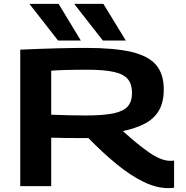

<svg xmlns="http://www.w3.org/2000/svg" viewBox="-20 -956 954 986"><path d="M843 10Q783 10 716.5 -22.5Q650 -55 579 -113Q508 -171 434 -247Q424 -247 407 -247Q390 -247 380 -247Q349 -247 313 -247.5Q277 -248 243 -249V0H84V-701Q197 -706 277 -708Q357 -710 421 -710Q569 -710 656.5 -689Q744 -668 782.5 -621.5Q821 -575 821 -497Q821 -430 795.5 -387.5Q770 -345 722.5 -320.5Q675 -296 611 -283Q684 -216 746 -173Q808 -130 855 -130Q859 -130 864 -130.5Q869 -131 874 -131V8Q868 9 860 9.5Q852 10 843 10ZM419 -363Q509 -363 561 -373.5Q613 -384 635.5 -409Q658 -434 658 -479Q658 -523 637 -549Q616 -575 565.5 -586.5Q515 -598 428 -598Q391 -598 365.5 -597.5Q340 -597 313 -596.5Q286 -596 243 -593V-367Q296 -365 336.5 -364Q377 -363 419 -363ZM508 -748 361 -936H511L626 -748ZM278 -748 131 -936H281L395 -748Z"/></svg>

Font: Georama Extended SemiBold
Style: Regular
Weight: 600
Width: 7
Designer: Jean-Baptiste Levee
Foundry: Production Type
Version: Version 1.000